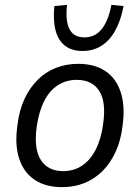

<svg xmlns="http://www.w3.org/2000/svg" viewBox="-20 -762 576 791"><path d="M236 9Q168 9 123 -21Q78 -51 59 -108.5Q40 -166 52 -247Q59 -307 80.5 -353.5Q102 -400 134.5 -432.5Q167 -465 209.5 -482Q252 -499 302 -499Q370 -499 414.5 -469Q459 -439 477.5 -381.5Q496 -324 485 -244Q478 -184 456.5 -137Q435 -90 402.5 -57.5Q370 -25 328 -8Q286 9 236 9ZM240 -57Q284 -57 318 -79.5Q352 -102 374.5 -146Q397 -190 405 -252Q418 -343 388.5 -388Q359 -433 296 -433Q253 -433 218.5 -411Q184 -389 162 -345.5Q140 -302 131 -239Q119 -148 148.5 -102.5Q178 -57 240 -57ZM320 -552Q276 -552 248 -573.5Q220 -595 209 -636.5Q198 -678 204 -737L256 -742Q249 -675 266.5 -641.5Q284 -608 328 -608Q371 -608 398.5 -641.5Q426 -675 439 -742L489 -737Q478 -678 455 -636.5Q432 -595 398 -573.5Q364 -552 320 -552Z"/></svg>

Font: Nunito Sans 10pt SemiCondensed
Style: Italic
Weight: 400
Width: 4
Italic angle: -9°
Designer: Vernon Adams
Foundry: Vernon Adams
Version: Version 3.101;gftools[0.9.27]